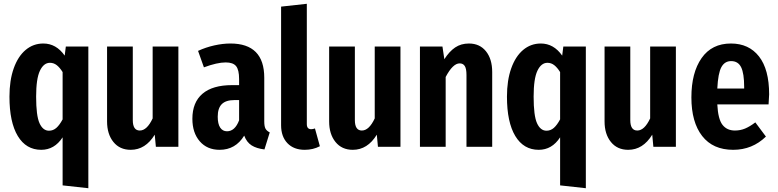

<svg xmlns="http://www.w3.org/2000/svg" viewBox="-20 -776 4111 1015"><path d="M447 -530V219L311 204V-50Q268 16 198 16Q118 16 74 -57Q30 -130 30 -265Q30 -351 52.5 -414.5Q75 -478 115.5 -512Q156 -546 209 -546Q277 -546 322 -482L328 -530ZM311 -145V-395Q296 -419 280 -431.5Q264 -444 244 -444Q211 -444 191 -402Q171 -360 171 -265Q171 -164 189 -124.5Q207 -85 239 -85Q261 -85 278 -100Q295 -115 311 -145Z M923 0H804L798 -64Q749 16 671 16Q613 16 579.5 -25.5Q546 -67 546 -134V-530H682V-141Q682 -86 719 -86Q757 -86 787 -150V-530H923Z M1406 -76 1378 14Q1336 9 1310 -7.5Q1284 -24 1271 -59Q1225 16 1141 16Q1075 16 1036 -29Q997 -74 997 -148Q997 -235 1050.5 -280.5Q1104 -326 1207 -326H1244V-358Q1244 -407 1228 -426.5Q1212 -446 1173 -446Q1128 -446 1058 -420L1027 -507Q1068 -526 1113 -536Q1158 -546 1198 -546Q1377 -546 1377 -365V-134Q1377 -108 1383.5 -96Q1390 -84 1406 -76ZM1244 -140V-247H1220Q1174 -247 1152.5 -225.5Q1131 -204 1131 -159Q1131 -121 1144 -101.5Q1157 -82 1180 -82Q1222 -82 1244 -140Z M1466 -114V-741L1602 -756V-120Q1602 -93 1625 -93Q1635 -93 1645 -97L1671 -3Q1635 16 1591 16Q1533 16 1499.5 -19Q1466 -54 1466 -114Z M2097 0H1978L1972 -64Q1923 16 1845 16Q1787 16 1753.5 -25.5Q1720 -67 1720 -134V-530H1856V-141Q1856 -86 1893 -86Q1931 -86 1961 -150V-530H2097Z M2582 -395V0H2446V-380Q2446 -413 2437 -427Q2428 -441 2410 -441Q2374 -441 2336 -369V0H2200V-530H2319L2329 -463Q2355 -504 2386 -525Q2417 -546 2459 -546Q2516 -546 2549 -505Q2582 -464 2582 -395Z M3077 -530V219L2941 204V-50Q2898 16 2828 16Q2748 16 2704 -57Q2660 -130 2660 -265Q2660 -351 2682.5 -414.5Q2705 -478 2745.5 -512Q2786 -546 2839 -546Q2907 -546 2952 -482L2958 -530ZM2941 -145V-395Q2926 -419 2910 -431.5Q2894 -444 2874 -444Q2841 -444 2821 -402Q2801 -360 2801 -265Q2801 -164 2819 -124.5Q2837 -85 2869 -85Q2891 -85 2908 -100Q2925 -115 2941 -145Z M3553 0H3434L3428 -64Q3379 16 3301 16Q3243 16 3209.5 -25.5Q3176 -67 3176 -134V-530H3312V-141Q3312 -86 3349 -86Q3387 -86 3417 -150V-530H3553Z M4043 -224H3772Q3776 -146 3799.5 -116Q3823 -86 3865 -86Q3894 -86 3919 -96.5Q3944 -107 3973 -129L4029 -54Q3957 16 3856 16Q3749 16 3692 -57Q3635 -130 3635 -261Q3635 -392 3689 -469Q3743 -546 3844 -546Q3939 -546 3992.5 -477.5Q4046 -409 4046 -277Q4046 -266 4043 -224ZM3914 -316Q3914 -388 3898 -420.5Q3882 -453 3845 -453Q3811 -453 3793.5 -421Q3776 -389 3772 -308H3914Z"/></svg>

Font: Fira Sans Extra Condensed SemiBold
Style: Regular
Weight: 600
Width: 1
Designer: Carrois Corporate & Edenspiekermann AG
Foundry: Carrois Corporate GbR & Edenspiekermann AG
Version: Version 4.203